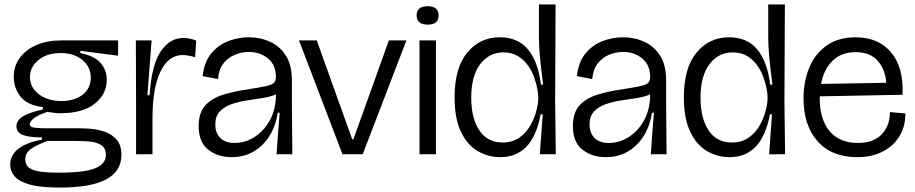

<svg xmlns="http://www.w3.org/2000/svg" viewBox="-20 -695 4123 865"><path d="M251 150Q163 150 114.5 136.5Q66 123 46 99.5Q26 76 26 46Q26 5 61 -23.5Q96 -52 169 -66V-76Q109 -76 81.5 -87.5Q54 -99 54 -126Q54 -151 80.5 -169Q107 -187 173 -202V-213Q105 -220 73.5 -258.5Q42 -297 42 -349Q42 -397 69 -434Q96 -471 144 -492Q192 -513 255 -513H512V-444L342 -466V-456Q406 -443 433.5 -411Q461 -379 461 -336Q461 -271 407 -228Q353 -185 254 -185Q237 -185 224 -186.5Q211 -188 193 -191Q147 -175 130.5 -160.5Q114 -146 114 -136Q114 -122 137 -119.5Q160 -117 189 -117H345Q361 -117 390.5 -114.5Q420 -112 451.5 -101.5Q483 -91 505 -66.5Q527 -42 527 3Q527 150 251 150ZM257 -240Q316 -240 352.5 -268.5Q389 -297 389 -346Q389 -394 351 -425Q313 -456 254 -456Q191 -456 153 -424.5Q115 -393 115 -348Q115 -301 155 -270.5Q195 -240 257 -240ZM242 83Q361 83 409 63Q457 43 457 4Q457 -28 435.5 -41.5Q414 -55 382.5 -57.5Q351 -60 321 -60H194Q138 -39 116 -21.5Q94 -4 94 23Q94 50 113.5 62.5Q133 75 166.5 79Q200 83 242 83Z M593 0V-235L592 -513H663L644 -266H654Q663 -403 704 -463.5Q745 -524 806 -524Q835 -524 864 -512L859 -437Q844 -442 829.5 -444.5Q815 -447 803 -447Q739 -447 703 -372.5Q667 -298 667 -163V0Z M1023 13Q962 13 918.5 -20.5Q875 -54 875 -127Q875 -186 903.5 -218.5Q932 -251 981.5 -267Q1031 -283 1093 -292Q1151 -301 1178.5 -307Q1206 -313 1214.5 -322Q1223 -331 1223 -348Q1223 -402 1187.5 -431.5Q1152 -461 1101 -461Q1069 -461 1038.5 -448.5Q1008 -436 987 -409.5Q966 -383 962 -339L893 -352Q900 -416 932 -454.5Q964 -493 1009 -510Q1054 -527 1100 -527Q1153 -527 1197.5 -506.5Q1242 -486 1268.5 -443.5Q1295 -401 1295 -334V-235Q1295 -177 1296 -117.5Q1297 -58 1297 0H1226Q1229 -48 1232.5 -92.5Q1236 -137 1240 -187H1231Q1223 -130 1195.5 -85Q1168 -40 1124.5 -13.5Q1081 13 1023 13ZM1038 -51Q1084 -51 1125.5 -77Q1167 -103 1193.5 -149Q1220 -195 1223 -257V-270Q1199 -259 1164.5 -253.5Q1130 -248 1092.5 -242.5Q1055 -237 1022.5 -225.5Q990 -214 970 -192.5Q950 -171 950 -134Q950 -97 972 -74Q994 -51 1038 -51Z M1523 0 1327 -513H1407L1567 -67H1572L1732 -513H1811L1614 0Z M1870 0V-513H1944V0ZM1907 -584Q1857 -584 1857 -626Q1857 -667 1907 -667Q1956 -667 1956 -625Q1956 -584 1907 -584Z M2234 13Q2179 13 2132 -14.5Q2085 -42 2056.5 -101.5Q2028 -161 2028 -257Q2028 -389 2085 -458Q2142 -527 2232 -527Q2313 -527 2358.5 -472.5Q2404 -418 2417 -314H2427Q2417 -389 2412.5 -439Q2408 -489 2408 -527V-675H2483L2481 -238L2484 0H2412L2425 -180H2416Q2396 -79 2350.5 -33Q2305 13 2234 13ZM2244 -53Q2289 -53 2320 -75Q2351 -97 2369.5 -130Q2388 -163 2396.5 -196Q2405 -229 2405 -251V-259Q2405 -272 2400.5 -296Q2396 -320 2386 -348Q2376 -376 2358 -401Q2340 -426 2313 -442.5Q2286 -459 2248 -459Q2184 -459 2143.5 -406Q2103 -353 2103 -255Q2103 -162 2139.5 -107.5Q2176 -53 2244 -53Z M2709 13Q2648 13 2604.5 -20.5Q2561 -54 2561 -127Q2561 -186 2589.5 -218.5Q2618 -251 2667.5 -267Q2717 -283 2779 -292Q2837 -301 2864.5 -307Q2892 -313 2900.5 -322Q2909 -331 2909 -348Q2909 -402 2873.5 -431.5Q2838 -461 2787 -461Q2755 -461 2724.5 -448.5Q2694 -436 2673 -409.5Q2652 -383 2648 -339L2579 -352Q2586 -416 2618 -454.5Q2650 -493 2695 -510Q2740 -527 2786 -527Q2839 -527 2883.5 -506.5Q2928 -486 2954.5 -443.5Q2981 -401 2981 -334V-235Q2981 -177 2982 -117.5Q2983 -58 2983 0H2912Q2915 -48 2918.5 -92.5Q2922 -137 2926 -187H2917Q2909 -130 2881.5 -85Q2854 -40 2810.5 -13.5Q2767 13 2709 13ZM2724 -51Q2770 -51 2811.5 -77Q2853 -103 2879.5 -149Q2906 -195 2909 -257V-270Q2885 -259 2850.5 -253.5Q2816 -248 2778.5 -242.5Q2741 -237 2708.5 -225.5Q2676 -214 2656 -192.5Q2636 -171 2636 -134Q2636 -97 2658 -74Q2680 -51 2724 -51Z M3267 13Q3212 13 3165 -14.5Q3118 -42 3089.5 -101.5Q3061 -161 3061 -257Q3061 -389 3118 -458Q3175 -527 3265 -527Q3346 -527 3391.5 -472.5Q3437 -418 3450 -314H3460Q3450 -389 3445.5 -439Q3441 -489 3441 -527V-675H3516L3514 -238L3517 0H3445L3458 -180H3449Q3429 -79 3383.5 -33Q3338 13 3267 13ZM3277 -53Q3322 -53 3353 -75Q3384 -97 3402.5 -130Q3421 -163 3429.5 -196Q3438 -229 3438 -251V-259Q3438 -272 3433.5 -296Q3429 -320 3419 -348Q3409 -376 3391 -401Q3373 -426 3346 -442.5Q3319 -459 3281 -459Q3217 -459 3176.5 -406Q3136 -353 3136 -255Q3136 -162 3172.5 -107.5Q3209 -53 3277 -53Z M3842 13Q3727 13 3663.5 -58.5Q3600 -130 3600 -252Q3600 -328 3626 -390.5Q3652 -453 3704.5 -490Q3757 -527 3835 -527Q3938 -527 3995 -458.5Q4052 -390 4046 -268L3673 -261Q3673 -258 3673 -254Q3673 -157 3717.5 -104Q3762 -51 3846 -51Q3889 -51 3917.5 -65Q3946 -79 3962 -101Q3978 -123 3984 -146.5Q3990 -170 3989 -190L4059 -184Q4059 -124 4031.5 -80Q4004 -36 3955.5 -11.5Q3907 13 3842 13ZM3835 -460Q3770 -460 3730.5 -421Q3691 -382 3679 -317L3973 -322Q3968 -384 3933.5 -422Q3899 -460 3835 -460Z"/></svg>

Font: Bricolage Grotesque 48pt Light
Style: Regular
Weight: 300
Designer: Mathieu Triay
Foundry: Atelier Triay
Version: Version 1.000; ttfautohint (v1.8.4.7-5d5b);gftools[0.9.32]